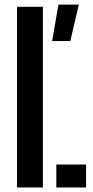

<svg xmlns="http://www.w3.org/2000/svg" viewBox="-20 -830 411 850"><path d="M55.4 0V-800H169.9V0ZM229.4 0V-101.7H361.1V0ZM210.7 -648.2 238.8 -809.7H328.9L291.2 -648.2Z"/></svg>

Font: Big Shoulders Stencil Text Thin
Style: Regular
Weight: 100
Designer: Patric King
Foundry: XO Type Co
Version: Version 2.001